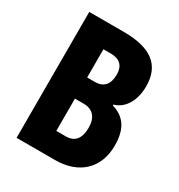

<svg xmlns="http://www.w3.org/2000/svg" viewBox="-170 -829 880 943"><g transform="rotate(30 270.5 -357.0)"><path d="M258 -714H62V0H280C416 0 499 -80 499 -208C499 -297 467 -352 392 -374V-379C450 -395 487 -455 487 -537C487 -657 412 -714 258 -714ZM258 -430H214V-590H256C307 -590 333 -564 333 -515C333 -459 307 -430 258 -430ZM214 -310H264C315 -310 344 -278 344 -220C344 -158 318 -127 268 -127H214Z"/></g></svg>

Font: Noto Sans Armenian ExtraCondensed ExtraBold
Style: Regular
Weight: 800
Width: 2
Designer: Monotype Design Team
Foundry: Monotype Imaging Inc.
Version: Version 2.008